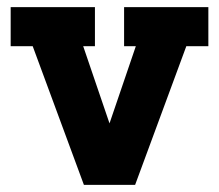

<svg xmlns="http://www.w3.org/2000/svg" viewBox="-20 -520 616 540"><path d="M10 -390V-500H247V-390H214L288 -173L362 -390H329V-500H566V-390H504L360 0H216L72 -390Z"/></svg>

Font: Cherry Swash
Style: Bold
Weight: 700
Designer: Kasatkina Nataliya
Foundry: Nataliya Kasatkina
Version: Version 1.001